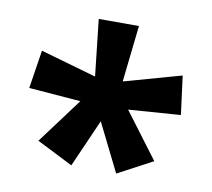

<svg xmlns="http://www.w3.org/2000/svg" viewBox="-60 -827 664 602"><g transform="rotate(10 272.5 -526.0)"><path d="M336 -760 316 -580 498 -631 514 -508 348 -496 457 -351 346 -292 270 -445 203 -293 88 -351 196 -496 31 -509 50 -631 228 -580 208 -760Z"/></g></svg>

Font: Noto Sans Balinese
Style: Regular
Weight: 400
Designer: Aditya Bayu, David Williams
Foundry: David Williams
Version: Version 2.003